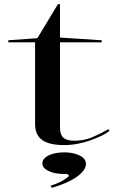

<svg xmlns="http://www.w3.org/2000/svg" viewBox="-20 -684 610 925"><path d="M290 15Q217 15 183 -9.5Q149 -34 149 -86V-480H20V-490L160 -500L259 -664H269V-503L470 -490V-480H269V-69Q269 -35 285.5 -20.5Q302 -6 338 -6Q384 -6 422.5 -22Q461 -38 503 -62L507 -53Q492 -41 468 -29.5Q444 -18 414.5 -7.5Q385 3 353 9Q321 15 290 15ZM230 221 223 211Q242 205 259 197.5Q276 190 290.5 181Q305 172 313 163L304 154H287Q257 154 233.5 147Q210 140 197 129Q184 118 184 103Q184 87 199 74.5Q214 62 238.5 56Q263 50 290 50Q317 50 340.5 56.5Q364 63 379 75Q394 87 394 105Q394 122 381 139Q368 156 345.5 171Q323 186 293.5 198.5Q264 211 230 221Z"/></svg>

Font: Kalnia Expanded Light
Style: Regular
Weight: 300
Width: 7
Designer: Frida Medrano
Foundry: Frida Medrano
Version: Version 1.105